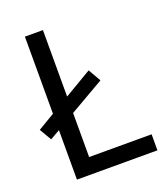

<svg xmlns="http://www.w3.org/2000/svg" viewBox="-132 -808 788 901"><g transform="rotate(-20 262.0 -357.0)"><path d="M13 -279 97 -329V-714H187V-382L324 -463L360 -400L187 -300V-80H499V0H97V-247L48 -219Z"/></g></svg>

Font: BC Sans
Style: Regular
Weight: 400
Designer: Monotype Design Team
Province of B.C.
Foundry: Monotype Imaging Inc.
Version: Version 2.000;GOOG;noto-source:20170915:90ef993387c0